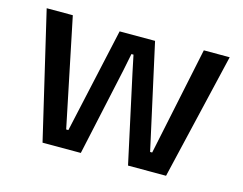

<svg xmlns="http://www.w3.org/2000/svg" viewBox="-75 -603 906 717"><g transform="rotate(15 378.0 -244.5)"><path d="M139 0 24 -489H125L211.5 -70.5H220L309.5 -476H446.5L536 -70.5H544L631.5 -489H731.5L616.5 0H469.5L396 -338.5L382 -405.5H374L360.5 -338.5L287 0Z"/></g></svg>

Font: Anek Odia Medium Medium
Style: Regular
Weight: 500
Version: Version 1.003